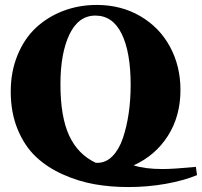

<svg xmlns="http://www.w3.org/2000/svg" viewBox="-20 -696 826 785"><path d="M504.4 68.8Q431.6 68.8 365.7 57.1Q299.8 45.4 236.3 16.8Q172.9 -11.7 126.7 -55.2Q80.6 -98.6 52.2 -167Q23.9 -235.4 23.9 -321.8Q23.9 -403.3 51.8 -470.9Q79.6 -538.6 127.4 -583Q175.3 -627.4 239 -651.6Q302.7 -675.8 375.5 -675.8Q475.1 -675.8 553.7 -629.9Q632.3 -584 675 -504.9Q717.8 -425.8 717.8 -328.1Q717.8 -221.2 666.5 -140.6Q615.2 -60.1 526.4 -20Q571.8 -4.9 645.5 -4.9Q688 -4.9 780.8 -13.7L785.6 20Q731 42.5 657 55.7Q583 68.8 504.4 68.8ZM227.1 -352.1Q227.1 -218.8 262.7 -141.8Q298.3 -64.9 371.6 -30.3H378.4Q413.1 -30.3 439.9 -57.6Q466.8 -85 482.4 -131.1Q498 -177.2 506.1 -232.4Q514.2 -287.6 514.2 -348.1Q514.2 -482.9 477.5 -557.6Q440.9 -632.3 370.1 -632.3Q300.8 -632.3 263.9 -555.2Q227.1 -478 227.1 -352.1Z"/></svg>

Font: Elstob Grade
Style: Regular
Weight: 400
Designer: Peter S. Baker
Version: Version 1.015